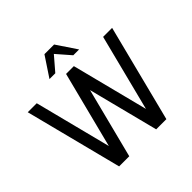

<svg xmlns="http://www.w3.org/2000/svg" viewBox="-219 -1103 1306 1306"><g transform="rotate(-45 434.0 -449.5)"><path d="M207 0 28 -700H114.5L255.5 -147.5L396.5 -700H471.5L612.5 -147.5L753 -700H839.5L661.5 0H563.5L434 -507L304.5 0ZM480.5 -899 577 -755H521L434 -855L348 -755H292L387.5 -899Z"/></g></svg>

Font: Urbanist Medium
Style: Regular
Weight: 500
Designer: Corey Hu
Foundry: Corey Hu
Version: Version 1.321; ttfautohint (v1.8.4.7-5d5b)